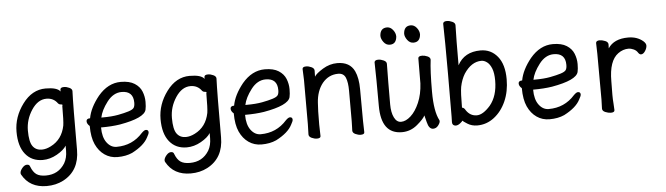

<svg xmlns="http://www.w3.org/2000/svg" viewBox="-52 -931 4604 1328"><g transform="rotate(-5 2250.0 -267.0)"><path d="M225 181Q107 181 55 87Q52 81 52 76Q52 60 68 41Q84 22 101 22Q118 22 122 37Q137 76 160 92Q183 108 225 108Q313 108 358 35Q379 -1 379 -51V-86Q361 -56 312.5 -28.5Q264 -1 213 -1Q137 -1 93 -55.5Q49 -110 49 -211Q49 -314 115 -403Q181 -492 275 -492Q356 -492 377 -462V-475Q377 -491 403 -491Q420 -491 439.5 -482Q459 -473 459 -458Q455 -364 455 -50Q455 94 341 154Q289 181 225 181ZM213 -73Q243 -73 276 -90Q356 -130 375 -226Q380 -257 380 -361Q382 -365 382 -367Q382 -373 371 -373Q360 -373 352 -382Q324 -421 275 -421Q215 -421 171.5 -355Q128 -289 128 -212Q128 -134 150 -103.5Q172 -73 213 -73Z M730 24Q680 24 641 -3Q602 -30 579.5 -79Q557 -128 557 -207Q538 -223 538 -241Q538 -260 564 -260Q577 -333 639 -410Q708 -492 797 -492Q857 -492 892.5 -469.5Q928 -447 942 -412Q956 -377 956 -340Q956 -306 951 -285Q937 -229 766 -199Q709 -190 634 -190Q634 -122 662 -84.5Q690 -47 730 -47Q840 -47 912 -128Q930 -146 941 -146Q959 -146 959 -128Q959 -118 945 -94Q918 -40 833 4Q789 24 730 24ZM642 -258H650Q715 -258 759.5 -266.5Q804 -275 832.5 -284Q861 -293 869.5 -304.5Q878 -316 878 -341Q878 -422 797 -422Q739 -422 695.5 -365Q652 -308 642 -258Z M1225 181Q1107 181 1055 87Q1052 81 1052 76Q1052 60 1068 41Q1084 22 1101 22Q1118 22 1122 37Q1137 76 1160 92Q1183 108 1225 108Q1313 108 1358 35Q1379 -1 1379 -51V-86Q1361 -56 1312.5 -28.5Q1264 -1 1213 -1Q1137 -1 1093 -55.5Q1049 -110 1049 -211Q1049 -314 1115 -403Q1181 -492 1275 -492Q1356 -492 1377 -462V-475Q1377 -491 1403 -491Q1420 -491 1439.5 -482Q1459 -473 1459 -458Q1455 -364 1455 -50Q1455 94 1341 154Q1289 181 1225 181ZM1213 -73Q1243 -73 1276 -90Q1356 -130 1375 -226Q1380 -257 1380 -361Q1382 -365 1382 -367Q1382 -373 1371 -373Q1360 -373 1352 -382Q1324 -421 1275 -421Q1215 -421 1171.5 -355Q1128 -289 1128 -212Q1128 -134 1150 -103.5Q1172 -73 1213 -73Z M1730 24Q1680 24 1641 -3Q1602 -30 1579.5 -79Q1557 -128 1557 -207Q1538 -223 1538 -241Q1538 -260 1564 -260Q1577 -333 1639 -410Q1708 -492 1797 -492Q1857 -492 1892.5 -469.5Q1928 -447 1942 -412Q1956 -377 1956 -340Q1956 -306 1951 -285Q1937 -229 1766 -199Q1709 -190 1634 -190Q1634 -122 1662 -84.5Q1690 -47 1730 -47Q1840 -47 1912 -128Q1930 -146 1941 -146Q1959 -146 1959 -128Q1959 -118 1945 -94Q1918 -40 1833 4Q1789 24 1730 24ZM1642 -258H1650Q1715 -258 1759.5 -266.5Q1804 -275 1832.5 -284Q1861 -293 1869.5 -304.5Q1878 -316 1878 -341Q1878 -422 1797 -422Q1739 -422 1695.5 -365Q1652 -308 1642 -258Z M2115 17Q2098 17 2078.5 8Q2059 -1 2059 -17Q2059 -44 2061 -88V-395Q2058 -458 2058 -471Q2058 -487 2084 -487Q2101 -487 2120.5 -478Q2140 -469 2140 -453L2139 -411Q2151 -432 2199 -461.5Q2247 -491 2300 -491Q2387 -491 2419 -424Q2442 -375 2442 -297Q2442 -99 2443 -78Q2445 -33 2445 2Q2445 17 2419 17Q2402 17 2382.5 8Q2363 -1 2363 -17Q2364 -25 2364 -44.5Q2364 -64 2365 -84V-293Q2365 -352 2351.5 -384.5Q2338 -417 2300 -417Q2234 -417 2190 -364Q2148 -311 2143 -229Q2139 -183 2139 -79Q2139 -56 2141 2Q2141 17 2115 17Z M2705 24Q2561 24 2561 -171Q2561 -371 2558 -474Q2560 -490 2585 -490Q2602 -490 2622 -481Q2642 -472 2642 -456Q2640 -340 2640 -175Q2640 -118 2657.5 -83Q2675 -48 2705 -48Q2738 -48 2772.5 -79Q2807 -110 2832 -168Q2857 -226 2861 -301Q2862 -318 2862 -475Q2862 -491 2890 -491Q2907 -491 2926.5 -482.5Q2946 -474 2946 -458Q2936 -382 2936 -237Q2936 -98 2970 -36L2971 -29Q2971 -17 2957 1Q2943 19 2922 19Q2893 19 2881.5 -29.5Q2870 -78 2869 -78Q2859 -55 2812 -15.5Q2765 24 2705 24ZM2674 -586Q2648 -586 2631 -609Q2614 -632 2614 -653Q2617 -707 2665 -707Q2688 -707 2705.5 -685Q2723 -663 2723 -639Q2719 -586 2674 -586ZM2838 -586Q2813 -586 2796 -609Q2779 -632 2779 -653Q2782 -707 2829 -707Q2853 -707 2870.5 -685Q2888 -663 2888 -639Q2884 -586 2838 -586Z M3228 23Q3190 23 3160.5 4.5Q3131 -14 3128 -19Q3127 -15 3111 -2Q3095 11 3079 11Q3055 9 3055 -15Q3055 -27 3056 -54Q3057 -81 3057 -350Q3057 -591 3054 -699Q3056 -715 3081 -715Q3098 -715 3118 -706Q3138 -697 3138 -681Q3135 -589 3135 -403Q3182 -492 3295 -492Q3367 -492 3412.5 -436.5Q3458 -381 3458 -278Q3458 -193 3428 -125.5Q3398 -58 3345.5 -17.5Q3293 23 3228 23ZM3231 -47Q3274 -47 3325 -105Q3378 -169 3378 -276Q3378 -328 3365.5 -359.5Q3353 -391 3333.5 -405.5Q3314 -420 3295 -420Q3225 -420 3173 -341Q3150 -303 3140 -253Q3133 -213 3133 -109Q3148 -107 3157 -89Q3185 -47 3231 -47Z M3730 24Q3680 24 3641 -3Q3602 -30 3579.5 -79Q3557 -128 3557 -207Q3538 -223 3538 -241Q3538 -260 3564 -260Q3577 -333 3639 -410Q3708 -492 3797 -492Q3857 -492 3892.5 -469.5Q3928 -447 3942 -412Q3956 -377 3956 -340Q3956 -306 3951 -285Q3937 -229 3766 -199Q3709 -190 3634 -190Q3634 -122 3662 -84.5Q3690 -47 3730 -47Q3840 -47 3912 -128Q3930 -146 3941 -146Q3959 -146 3959 -128Q3959 -118 3945 -94Q3918 -40 3833 4Q3789 24 3730 24ZM3642 -258H3650Q3715 -258 3759.5 -266.5Q3804 -275 3832.5 -284Q3861 -293 3869.5 -304.5Q3878 -316 3878 -341Q3878 -422 3797 -422Q3739 -422 3695.5 -365Q3652 -308 3642 -258Z M4156 16Q4139 16 4118 7.5Q4097 -1 4097 -18L4099 -81Q4099 -378 4098 -398Q4096 -454 4096 -474Q4098 -490 4122 -490Q4139 -490 4160 -481.5Q4181 -473 4181 -456Q4181 -436 4180 -429Q4221 -492 4320 -492Q4382 -492 4423 -457Q4441 -441 4441 -426Q4441 -408 4428 -388Q4415 -368 4399 -368Q4389 -368 4380 -381Q4370 -398 4350.5 -406.5Q4331 -415 4317 -415Q4277 -415 4243 -390Q4178 -343 4178 -201Q4177 -163 4177 -106Q4177 -75 4179.5 -46Q4182 -17 4182 0Q4182 16 4156 16Z"/></g></svg>

Font: LXGW WenKai Mono Medium
Style: Regular
Weight: 500
Monospace: yes
Designer: LXGW / Fontworks Inc.
Foundry: LXGW / Fontworks Inc.
Version: Version 1.520; June 14, 2025